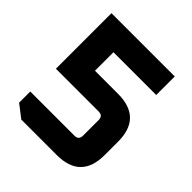

<svg xmlns="http://www.w3.org/2000/svg" viewBox="-188 -822 953 953"><g transform="rotate(45 289.0 -345.0)"><path d="M41.9 -51.7V-130.1H352Q382 -130.1 382 -159.9V-270.1Q382 -299.9 352 -299.9H51.9V-690H496.1V-559.9H196V-430H357.7Q526.1 -430 526.1 -261.6V-168.4Q526.1 0 357.7 0H109Z"/></g></svg>

Font: Oxanium ExtraLight
Style: Regular
Weight: 200
Designer: Severin Meyer
Version: Version 2.000